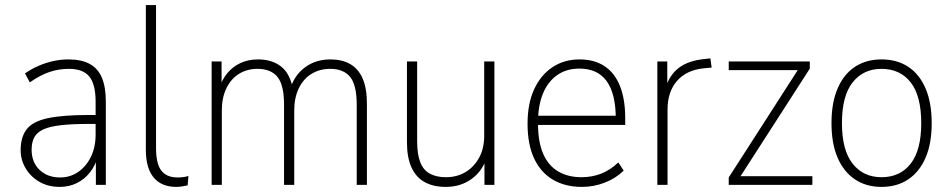

<svg xmlns="http://www.w3.org/2000/svg" viewBox="-20 -725 3724 753"><path d="M214 8Q169 8 134.5 -12Q100 -32 80.5 -65Q61 -98 61 -136Q61 -188 85 -218.5Q109 -249 167.5 -261.5Q226 -274 327 -274H365V-239H329Q263 -239 219 -234Q175 -229 150 -217.5Q125 -206 114.5 -186.5Q104 -167 104 -138Q104 -89 135 -59Q166 -29 216 -29Q255 -29 286.5 -50.5Q318 -72 336.5 -110Q355 -148 355 -197V-326Q355 -394 330.5 -424.5Q306 -455 250 -455Q210 -455 173.5 -442.5Q137 -430 97 -402L78 -437Q102 -454 130.5 -466.5Q159 -479 189 -485.5Q219 -492 248 -492Q299 -492 331.5 -474.5Q364 -457 379.5 -420.5Q395 -384 395 -327V0H356V-118H366Q356 -79 334 -50.5Q312 -22 281.5 -7Q251 8 214 8Z M672 8Q613 8 582.5 -29Q552 -66 552 -137V-705H592V-142Q592 -108 599.5 -82.5Q607 -57 626 -43Q645 -29 676 -29Q688 -29 699.5 -30.5Q711 -32 719 -35L716 2Q702 5 691.5 6.5Q681 8 672 8Z M810 0V-484H849V-376H839Q850 -412 871.5 -438Q893 -464 923.5 -478Q954 -492 992 -492Q1047 -492 1082.5 -464Q1118 -436 1129 -375H1118Q1133 -428 1175 -460Q1217 -492 1276 -492Q1321 -492 1353 -474Q1385 -456 1402 -417.5Q1419 -379 1419 -318V0H1379V-314Q1379 -392 1353 -423.5Q1327 -455 1275 -455Q1234 -455 1202 -435.5Q1170 -416 1152 -379Q1134 -342 1134 -292V0H1094V-314Q1094 -392 1068 -423.5Q1042 -455 990 -455Q949 -455 917.5 -435.5Q886 -416 868 -379Q850 -342 850 -292V0Z M1728 8Q1680 8 1646 -10.5Q1612 -29 1594 -68Q1576 -107 1576 -167V-484H1616V-171Q1616 -119 1628.5 -88Q1641 -57 1666.5 -43.5Q1692 -30 1729 -30Q1772 -30 1805.5 -50Q1839 -70 1859 -106.5Q1879 -143 1879 -193V-484H1919V0H1880V-110H1890Q1873 -55 1830 -23.5Q1787 8 1728 8Z M2262 8Q2197 8 2149 -20Q2101 -48 2075 -103Q2049 -158 2049 -240Q2049 -318 2074.5 -374Q2100 -430 2146 -461Q2192 -492 2253 -492Q2311 -492 2351 -465.5Q2391 -439 2411.5 -387.5Q2432 -336 2432 -262V-235H2075V-271H2410L2395 -259Q2395 -357 2359.5 -406.5Q2324 -456 2252 -456Q2201 -456 2164.5 -430Q2128 -404 2109 -357Q2090 -310 2090 -245V-240Q2090 -169 2110 -122.5Q2130 -76 2168.5 -53Q2207 -30 2261 -30Q2301 -30 2336.5 -43.5Q2372 -57 2405 -88L2426 -56Q2396 -26 2352.5 -9Q2309 8 2262 8Z M2558 0V-484H2597V-375H2588Q2605 -431 2643 -459.5Q2681 -488 2747 -494L2766 -496L2771 -460L2739 -457Q2672 -450 2635 -407.5Q2598 -365 2598 -295V0Z M2838 0V-29L3117 -463V-450H2838V-484H3156V-456L2876 -21V-34H3166V0Z M3437 8Q3377 8 3333 -21.5Q3289 -51 3265 -106.5Q3241 -162 3241 -242Q3241 -322 3265 -378Q3289 -434 3333 -463Q3377 -492 3437 -492Q3498 -492 3542 -463Q3586 -434 3610 -378Q3634 -322 3634 -242Q3634 -162 3610 -106.5Q3586 -51 3542 -21.5Q3498 8 3437 8ZM3437 -30Q3510 -30 3551.5 -83Q3593 -136 3593 -242Q3593 -349 3551.5 -402Q3510 -455 3437 -455Q3366 -455 3324 -402Q3282 -349 3282 -242Q3282 -136 3324 -83Q3366 -30 3437 -30Z"/></svg>

Font: Nunito Sans 12pt ExtraLight SemiCondensed
Style: Regular
Weight: 200
Width: 4
Version: Version 3.101;gftools[0.9.27]